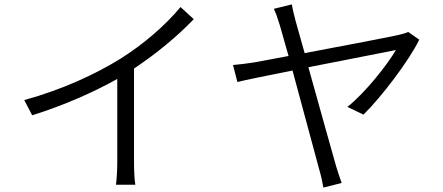

<svg xmlns="http://www.w3.org/2000/svg" viewBox="-20 -810 2010 871"><path d="M90 -356 126 -287C267 -331 406 -392 512 -452V-74C512 -38 509 10 506 28H594C590 10 588 -38 588 -74V-499C691 -568 782 -643 859 -723L799 -778C729 -694 632 -610 527 -544C416 -475 262 -403 90 -356Z M1882 -630 1832 -665C1821 -660 1804 -655 1790 -652C1753 -643 1537 -602 1362 -569L1321 -715C1313 -746 1307 -770 1304 -790L1222 -770C1230 -754 1238 -733 1249 -697L1289 -556L1134 -527C1100 -522 1071 -518 1037 -515L1057 -438C1088 -446 1190 -467 1307 -490L1429 -38C1437 -12 1443 19 1447 41L1530 20C1522 -2 1511 -34 1505 -55C1489 -109 1430 -324 1379 -505L1776 -583C1738 -518 1639 -391 1556 -325L1629 -290C1710 -370 1834 -532 1882 -630Z"/></svg>

Font: ChiuKong Gothic MN Normal
Style: Regular
Weight: 350
Designer: Ryoko NISHIZUKA 西塚涼子 (kana, bopomofo & ideographs); Paul D. Hunt (Latin, Greek & Cyrillic); Sandoll Communications 산돌커뮤니
Foundry: Adobe
Version: Version 1.300